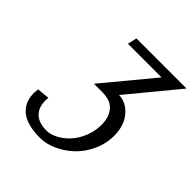

<svg xmlns="http://www.w3.org/2000/svg" viewBox="-191 -837 984 984"><g transform="rotate(45 301.0 -345.0)"><path d="M247.1 -40Q276.9 -40 308.3 -57.1Q339.8 -74.2 366 -102.8Q392.1 -131.3 408.9 -173.3Q425.8 -215.3 425.8 -261.2Q425.8 -314.5 398.2 -348.1Q370.6 -381.8 309.1 -381.8H249L471.2 -649.9H227.1L238.8 -700.2H602.1L380.9 -432.1Q432.1 -432.1 471.7 -386.5Q511.2 -340.8 511.2 -266.1Q511.2 -209 486.8 -156.2Q462.4 -103.5 424.6 -67.9Q386.7 -32.2 340.6 -11.2Q294.4 9.8 251 9.8Q154.8 9.8 109.9 -27.3Q64.9 -64.5 64.9 -130.9Q64.9 -139.6 66.9 -159.2L134.8 -166Q133.8 -158.2 133.8 -144Q133.8 -95.7 162.1 -67.9Q190.4 -40 247.1 -40Z"/></g></svg>

Font: Pfennig
Style: Italic
Weight: 500
Italic angle: -13°
Version: Version 20120410 ; ttfautohint (v0.8)